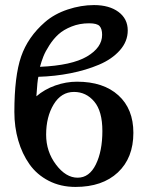

<svg xmlns="http://www.w3.org/2000/svg" viewBox="-20 -718 594 750"><path d="M328.1 -627Q291 -627 259.8 -614.5Q228.5 -602.1 208.7 -584.2Q189 -566.4 173.1 -541.7Q157.2 -517.1 149.4 -497.3Q141.6 -477.5 136.2 -457Q260.3 -462.4 319.6 -497.3Q378.9 -532.2 378.9 -582Q378.9 -605 369.1 -616Q359.4 -627 328.1 -627ZM160.2 -191.9Q160.2 -126 198.7 -75Q237.3 -23.9 283.2 -23.9Q329.1 -23.9 354.5 -75.9Q379.9 -127.9 379.9 -206.1Q379.9 -283.7 348.1 -321.3Q316.4 -358.9 269 -358.9Q219.2 -358.9 189.7 -310.3Q160.2 -261.7 160.2 -191.9ZM155.8 -631.8Q192.4 -663.6 244.4 -680.9Q296.4 -698.2 347.2 -698.2Q406.7 -698.2 442.9 -671.4Q479 -644.5 479 -599.1Q479 -556.2 448.2 -521.5Q417.5 -486.8 366.7 -465.3Q315.9 -443.8 255.4 -431.9Q194.8 -419.9 129.9 -418Q126 -403.3 122.1 -341.8Q153.8 -369.1 195.8 -384Q237.8 -398.9 280.8 -398.9Q383.8 -398.9 442.4 -345.7Q501 -292.5 501 -199.2Q501 -101.1 440.4 -44.4Q379.9 12.2 274.9 12.2Q216.8 12.2 170.4 -11.7Q124 -35.6 95.2 -76.4Q66.4 -117.2 51.3 -169.4Q36.1 -221.7 36.1 -280.8Q36.1 -420.4 62.5 -497.1Q88.9 -573.7 155.8 -631.8Z"/></svg>

Font: Linux Libertine G
Style: Semibold
Weight: 600
Designer: Philipp H. Poll
Foundry: Philipp H. Poll
Version: Version 5.1.1